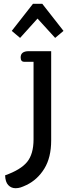

<svg xmlns="http://www.w3.org/2000/svg" viewBox="-20 -760 373 1013"><path d="M42 -597 154 -740H203L315 -597L271 -560L178 -662L86 -560ZM7 165Q89 136 123 94.5Q157 53 157 -25V-434H108Q89 -434 89 -457Q89 -490 132 -490H250V-19Q250 71 214 129.5Q178 188 120 216Q101 225 88.5 229Q76 233 62 233Q39 233 23.5 216.5Q8 200 7 165Z"/></svg>

Font: Maitree Medium
Style: Regular
Weight: 500
Designer: CadsonDemak Team
Foundry: CadsonDemak
Version: Version 1.000